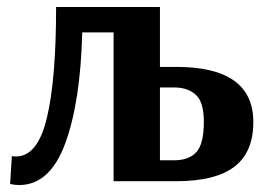

<svg xmlns="http://www.w3.org/2000/svg" viewBox="-20 -520 775 551"><path d="M35 11Q22 11 9 8L14 -72Q18 -71 26 -71Q88 -71 114.5 -181.5Q141 -292 141 -500H439V-328H486Q707 -328 707 -170Q707 -83 652.5 -41.5Q598 0 486 0H306V-427H216Q211 -227 167 -108Q123 11 35 11ZM439 -60H480Q522 -60 543.5 -83.5Q565 -107 565 -170Q565 -227 542 -248Q519 -269 480 -269H439Z"/></svg>

Font: Arsenal
Style: Bold
Weight: 700
Designer: Andrij Shevchenko
Foundry: Stairsfor
Version: Version 2.001;PS 002.001;hotconv 1.0.88;makeotf.lib2.5.64775